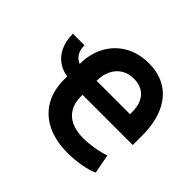

<svg xmlns="http://www.w3.org/2000/svg" viewBox="-165 -929 1153 1153"><g transform="rotate(45 412.0 -352.5)"><path d="M248.4 -412.1V-309.3Q187.1 -309.3 142.2 -334.6Q97.4 -359.8 73.1 -407Q48.9 -454.3 48.9 -518.6H147.4Q147.4 -468.7 174.1 -440.4Q200.7 -412.1 248.4 -412.1ZM206.2 -285.2V-417.6Q206.2 -506.1 243.2 -573.8Q280.2 -641.6 346.2 -678.9Q412.3 -716.2 498.4 -716.2Q585.1 -716.2 647.6 -676.2Q710.1 -636.2 743 -560.4Q775.9 -484.7 775.9 -378.9V-300.1H314V-419.4H633.3V-438.9Q633.3 -485.2 617.5 -518.7Q601.7 -552.2 571.2 -569.7Q540.7 -587.2 499 -587.2Q454.5 -587.2 420.5 -566.3Q386.4 -545.4 367.9 -507.2Q349.4 -469 349.4 -417.6V-285.2Q349.4 -232.2 370.9 -195Q392.4 -157.7 434 -138Q475.6 -118.3 536.8 -118.3Q575 -118.3 623.4 -126.1Q671.9 -133.9 712.3 -147.6L735.8 -25.9Q704.3 -9.8 646.7 0.5Q589.1 10.7 532.4 10.7Q431.2 10.7 357.9 -24.8Q284.7 -60.4 245.4 -127Q206.2 -193.5 206.2 -285.2Z"/></g></svg>

Font: Pretendard JP Variable
Style: Regular
Weight: 400
Designer: Base glyphs from Inter by Rasmus Andersson; Hangul glyphs from Noto Sans CJK(Source Han Sans) by Jang Soo-young and Kang
Foundry: Kil Hyung-jin
Version: Version 1.307;Glyphs 3.2 (3192)